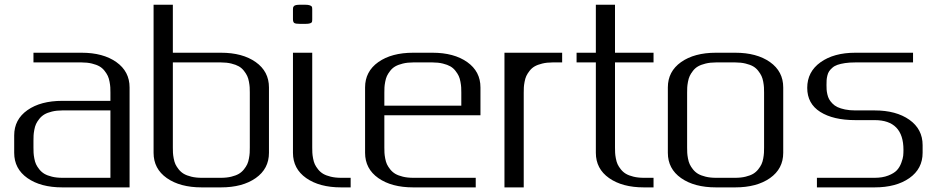

<svg xmlns="http://www.w3.org/2000/svg" viewBox="-20 -812 4081 832"><path d="M125 -541.5V-583.5H333.5Q426.8 -583.5 484.1 -543Q541.5 -502.4 541.5 -433.1V0H250Q156.2 0 98.9 -40.3Q41.5 -80.6 41.5 -149.9V-225.1Q41.5 -294.4 98.9 -334.7Q156.2 -375 250 -375H458.5V-410.6Q458.5 -423.8 458 -433.3Q457.5 -442.9 454.8 -457.5Q452.1 -472.2 447.3 -482.7Q442.4 -493.2 433.1 -505.1Q423.8 -517.1 411.1 -524.4Q398.4 -531.7 378.4 -536.6Q358.4 -541.5 333.5 -541.5ZM458.5 -41.5V-333.5H250Q225.1 -333.5 205.1 -328.6Q185.1 -323.7 172.4 -316.2Q159.7 -308.6 150.4 -296.9Q141.1 -285.2 136.2 -274.7Q131.3 -264.2 128.7 -249.5Q126 -234.9 125.5 -225.1Q125 -215.3 125 -202.1V-172.9Q125 -159.7 125.5 -149.9Q126 -140.1 128.7 -125.5Q131.3 -110.8 136.2 -100.3Q141.1 -89.8 150.4 -78.1Q159.7 -66.4 172.4 -58.8Q185.1 -51.3 205.1 -46.4Q225.1 -41.5 250 -41.5Z M729 -541.5Q729 -541.5 729 -172.9Q729 -159.7 729.5 -149.9Q730 -140.1 732.7 -125.5Q735.4 -110.8 740.2 -100.3Q745.1 -89.8 754.4 -78.1Q763.7 -66.4 776.4 -58.8Q789.1 -51.3 809.1 -46.4Q829.1 -41.5 854 -41.5H937.5Q962.4 -41.5 982.4 -46.4Q1002.4 -51.3 1015.1 -58.8Q1027.8 -66.4 1037.1 -78.1Q1046.4 -89.8 1051.3 -100.3Q1056.2 -110.8 1058.8 -125.5Q1061.5 -140.1 1062 -149.9Q1062.5 -159.7 1062.5 -172.9V-410.6Q1062.5 -423.8 1062 -433.3Q1061.5 -442.9 1058.8 -457.5Q1056.2 -472.2 1051.3 -482.7Q1046.4 -493.2 1037.1 -505.1Q1027.8 -517.1 1015.1 -524.4Q1002.4 -531.7 982.4 -536.6Q962.4 -541.5 937.5 -541.5ZM729 -791.5V-583.5H812.5H937.5Q1030.8 -583.5 1088.1 -543Q1145.5 -502.4 1145.5 -433.1V-149.9Q1145.5 -80.6 1088.1 -40.3Q1030.8 0 937.5 0H854Q760.3 0 702.9 -40.3Q645.5 -80.6 645.5 -149.9V-791.5Z M1333 -771V-729Q1333 -720.2 1331.8 -716.8Q1330.6 -713.4 1323.7 -710.9Q1316.9 -708.5 1301.8 -708.5H1280.8Q1260.3 -708.5 1254.9 -712.6Q1249.5 -716.8 1249.5 -729V-771Q1249.5 -776.4 1250 -778.8Q1250.5 -781.2 1253.2 -784.9Q1255.9 -788.6 1262.7 -790Q1269.5 -791.5 1280.8 -791.5H1301.8Q1316.4 -791.5 1323.5 -788.6Q1330.6 -785.6 1331.8 -782.2Q1333 -778.8 1333 -771ZM1333 -583.5V-172.9Q1333 -159.7 1333.5 -149.9Q1334 -140.1 1336.7 -125.5Q1339.4 -110.8 1344.2 -100.3Q1349.1 -89.8 1358.4 -78.1Q1367.7 -66.4 1380.4 -58.8Q1393.1 -51.3 1413.1 -46.4Q1433.1 -41.5 1458 -41.5H1499.5V0H1458Q1364.3 0 1306.9 -40.3Q1249.5 -80.6 1249.5 -149.9V-583.5Z M2062 -312.5H1645.5V-172.9Q1645.5 -159.7 1646 -149.9Q1646.5 -140.1 1649.2 -125.5Q1651.9 -110.8 1656.7 -100.3Q1661.6 -89.8 1670.9 -78.1Q1680.2 -66.4 1692.9 -58.8Q1705.6 -51.3 1725.6 -46.4Q1745.6 -41.5 1770.5 -41.5H2041.5V0H1770.5Q1676.8 0 1619.4 -40.3Q1562 -80.6 1562 -149.9V-433.1Q1562 -502.4 1619.4 -543Q1676.8 -583.5 1770.5 -583.5H1854Q1947.3 -583.5 2004.6 -543Q2062 -502.4 2062 -433.1ZM1645.5 -354H1979V-410.6Q1979 -423.8 1978.5 -433.3Q1978 -442.9 1975.3 -457.5Q1972.7 -472.2 1967.8 -482.7Q1962.9 -493.2 1953.6 -505.1Q1944.3 -517.1 1931.6 -524.4Q1918.9 -531.7 1898.9 -536.6Q1878.9 -541.5 1854 -541.5H1770.5Q1745.6 -541.5 1725.6 -536.6Q1705.6 -531.7 1692.9 -524.4Q1680.2 -517.1 1670.9 -505.1Q1661.6 -493.2 1656.7 -482.7Q1651.9 -472.2 1649.2 -457.5Q1646.5 -442.9 1646 -433.3Q1645.5 -423.8 1645.5 -410.6Z M2416 -583.5V-541.5H2374.5Q2349.6 -541.5 2329.6 -536.6Q2309.6 -531.7 2296.9 -524.4Q2284.2 -517.1 2274.9 -505.1Q2265.6 -493.2 2260.7 -482.7Q2255.9 -472.2 2253.2 -457.5Q2250.5 -442.9 2250 -433.3Q2249.5 -423.8 2249.5 -410.6V0H2166V-583.5Z M2645 -791.5V-583.5H2812V-541.5H2645V-172.9Q2645 -159.7 2645.5 -149.9Q2646 -140.1 2648.7 -125.5Q2651.4 -110.8 2656.2 -100.3Q2661.1 -89.8 2670.4 -78.1Q2679.7 -66.4 2692.4 -58.8Q2705.1 -51.3 2725.1 -46.4Q2745.1 -41.5 2770 -41.5H2812V0H2770Q2676.8 0 2619.4 -40.3Q2562 -80.6 2562 -149.9V-541.5H2478.5V-583.5H2562V-791.5Z M3166 -583.5Q3259.3 -583.5 3316.7 -543Q3374 -502.4 3374 -433.1V-149.9Q3374 -80.6 3316.7 -40.3Q3259.3 0 3166 0H3082.5Q2988.8 0 2931.4 -40.3Q2874 -80.6 2874 -149.9V-433.1Q2874 -502.4 2931.4 -543Q2988.8 -583.5 3082.5 -583.5ZM3166 -541.5H3082.5Q3057.6 -541.5 3037.6 -536.6Q3017.6 -531.7 3004.9 -524.4Q2992.2 -517.1 2982.9 -505.1Q2973.6 -493.2 2968.8 -482.7Q2963.9 -472.2 2961.2 -457.5Q2958.5 -442.9 2958 -433.3Q2957.5 -423.8 2957.5 -410.6V-172.9Q2957.5 -159.7 2958 -149.9Q2958.5 -140.1 2961.2 -125.5Q2963.9 -110.8 2968.8 -100.3Q2973.6 -89.8 2982.9 -78.1Q2992.2 -66.4 3004.9 -58.8Q3017.6 -51.3 3037.6 -46.4Q3057.6 -41.5 3082.5 -41.5H3166Q3190.9 -41.5 3210.9 -46.4Q3231 -51.3 3243.7 -58.8Q3256.3 -66.4 3265.6 -78.1Q3274.9 -89.8 3279.8 -100.3Q3284.7 -110.8 3287.4 -125.5Q3290 -140.1 3290.5 -149.9Q3291 -159.7 3291 -172.9V-410.6Q3291 -423.8 3290.5 -433.3Q3290 -442.9 3287.4 -457.5Q3284.7 -472.2 3279.8 -482.7Q3274.9 -493.2 3265.6 -505.1Q3256.3 -517.1 3243.7 -524.4Q3231 -531.7 3210.9 -536.6Q3190.9 -541.5 3166 -541.5Z M3936.5 -583.5V-541.5H3686.5Q3661.1 -541.5 3641.6 -538.6Q3622.1 -535.6 3608.9 -531Q3595.7 -526.4 3586.7 -518.3Q3577.6 -510.3 3572.8 -502.9Q3567.9 -495.6 3565.2 -484.4Q3562.5 -473.1 3562 -464.8Q3561.5 -456.5 3561.5 -443.8Q3561.5 -432.1 3562 -423.8Q3562.5 -415.5 3565.2 -403.3Q3567.9 -391.1 3572.8 -382.3Q3577.6 -373.5 3586.9 -363.8Q3596.2 -354 3609.1 -347.9Q3622.1 -341.8 3641.8 -337.6Q3661.6 -333.5 3686.5 -333.5H3770Q3863.3 -333.5 3920.7 -293Q3978 -252.4 3978 -183.1V-149.9Q3978 -80.6 3920.7 -40.3Q3863.3 0 3770 0H3520V-41.5H3770Q3804.2 -41.5 3829.1 -51.3Q3854 -61 3866.2 -74Q3878.4 -86.9 3885.5 -106Q3892.6 -125 3893.8 -136.7Q3895 -148.4 3895 -162.6Q3895 -291.5 3770 -291.5H3686.5Q3590.8 -291.5 3534.4 -327.1Q3478 -362.8 3478 -431.2Q3478 -501 3535.6 -542.2Q3593.3 -583.5 3686.5 -583.5Z"/></svg>

Font: Gputeks
Style: Regular
Weight: 500
Version: Version 0.9